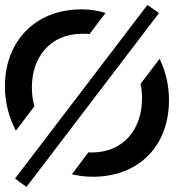

<svg xmlns="http://www.w3.org/2000/svg" viewBox="-21 -706 762 780"><path d="M342.5 -567.5 408 -653.5C376.5 -663 343.5 -668 310 -668C117.5 -668 -1 -533 -1 -356C-1 -290 15 -228.5 43.5 -175L118.5 -274C112 -298 108.5 -324 108.5 -351C108.5 -471 180 -569 315 -569C324.5 -569 333.5 -568.5 342.5 -567.5ZM40 19.5 86.5 53.5 625 -653 578 -686ZM271 2C298 8.5 327 12 356.5 12C542.5 12 665.5 -112.5 665.5 -299C665.5 -361 651.5 -417.5 627.5 -467L550 -365.5C554 -346.5 556 -327 556 -306.5C556 -181 481 -86.5 351 -86.5C346.5 -86.5 342 -86.5 338 -87Z"/></svg>

Font: Font.Observer
Style: Regular
Weight: 500
Italic angle: 9°
Version: Version 1.001;FEAKit 1.0